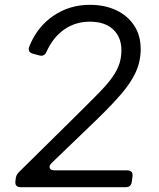

<svg xmlns="http://www.w3.org/2000/svg" viewBox="-20 -777 660 797"><path d="M66 0Q41 0 44 -25L45 -33Q46 -50 58 -62L278 -279Q331 -332 370 -370.5Q409 -409 434 -440Q459 -471 471.5 -501.5Q484 -532 484 -568Q484 -623 449.5 -655Q415 -687 353 -687Q293 -687 246.5 -654.5Q200 -622 173 -562Q164 -541 143 -547L117 -554Q92 -561 102 -585Q134 -665 201 -711Q268 -757 353 -757Q415 -757 462.5 -734.5Q510 -712 537 -671Q564 -630 564 -573Q564 -523 544 -478.5Q524 -434 483 -386.5Q442 -339 379 -278L194 -100Q183 -89 186.5 -79.5Q190 -70 206 -70H507Q533 -70 530 -45L527 -22Q524 0 502 0Z"/></svg>

Font: Pitagon Sans Text
Style: Italic
Weight: 400
Italic angle: -8°
Designer: Travis Tran
Foundry: Pitagon
Version: Version 1.001; ttfautohint (v1.8.4.7-5d5b);gftools[0.9.26]